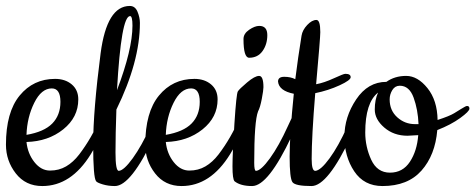

<svg xmlns="http://www.w3.org/2000/svg" viewBox="-20 -620 1597 645"><path d="M122 5Q66 5 33 -37.5Q0 -80 0 -134Q0 -243 46 -299Q92 -355 165 -355Q199 -355 221 -336.5Q243 -318 243 -286Q243 -226 192.5 -185.5Q142 -145 69 -143Q73 -104 95.5 -75.5Q118 -47 148 -47Q178 -47 202 -61Q226 -75 246 -101Q288 -156 318 -226Q326 -244 330.5 -252Q335 -260 340.5 -260Q346 -260 346 -252Q346 -202 285 -102Q219 5 122 5ZM69 -167Q128 -177 155.5 -205Q183 -233 183 -278Q183 -323 154 -323Q119 -323 95 -274.5Q71 -226 69 -167Z M366 5Q344 5 325.5 -0.5Q307 -6 303 -11Q293 -23 293 -135.5Q293 -248 318 -441Q339 -600 416 -600Q434 -600 442 -580.5Q450 -561 450 -543Q450 -413 371 -252Q368 -169 368 -107.5Q368 -46 379 -46Q396 -47 426 -88.5Q456 -130 485.5 -195Q515 -260 521.5 -260Q528 -260 528 -252Q528 -224 499 -163Q420 5 366 5ZM425 -534Q425 -566 417 -566Q387 -566 373 -317Q425 -454 425 -534Z M590 5Q534 5 501 -37.5Q468 -80 468 -134Q468 -243 514 -299Q560 -355 633 -355Q667 -355 689 -336.5Q711 -318 711 -286Q711 -226 660.5 -185.5Q610 -145 537 -143Q541 -104 563.5 -75.5Q586 -47 616 -47Q646 -47 670 -61Q694 -75 714 -101Q756 -156 786 -226Q794 -244 798.5 -252Q803 -260 808.5 -260Q814 -260 814 -252Q814 -202 753 -102Q687 5 590 5ZM537 -167Q596 -177 623.5 -205Q651 -233 651 -278Q651 -323 622 -323Q587 -323 563 -274.5Q539 -226 537 -167Z M798 -489Q798 -507 817 -520Q836 -533 851 -533Q878 -533 878 -502Q878 -471 862 -448.5Q846 -426 817 -426Q798 -426 798 -489ZM827 5Q788 5 768 -11Q761 -18 761 -61Q761 -104 767.5 -204.5Q774 -305 779 -313Q784 -321 810 -343Q836 -365 850.5 -365Q865 -365 865 -327Q865 -317 859.5 -288Q854 -259 847 -246Q834 -213 834 -73Q834 -46 840 -46Q857 -47 887 -88.5Q917 -130 946.5 -195Q976 -260 982.5 -260Q989 -260 989 -252Q989 -224 960 -163Q881 5 827 5Z M1160 -163Q1081 5 1026.5 5Q972 5 962.5 -8Q953 -21 953 -94Q953 -167 967 -305Q917 -315 914 -346Q914 -362 935 -362Q956 -362 972 -354Q981 -426 993 -500Q996 -519 1012 -536Q1028 -553 1043 -553Q1056 -553 1056 -512Q1056 -493 1042 -337Q1069 -342 1101.5 -357Q1134 -372 1140 -372Q1158 -372 1158 -361Q1159 -351 1121 -333.5Q1083 -316 1039 -307Q1027 -161 1027 -86Q1027 -46 1039 -46Q1057 -47 1087 -88Q1117 -129 1146.5 -194.5Q1176 -260 1182.5 -260Q1189 -260 1189 -252Q1189 -224 1160 -163Z M1450 -217Q1490 -230 1505.5 -239.5Q1521 -249 1529 -254L1541 -261Q1546 -264 1549 -264Q1557 -264 1557 -255Q1557 -246 1526 -223.5Q1495 -201 1449 -183Q1442 -99 1396 -47Q1350 5 1265 5Q1203 5 1170 -44.5Q1137 -94 1137 -160.5Q1137 -227 1176.5 -286Q1216 -345 1278 -345Q1306 -365 1344.5 -365Q1383 -365 1416 -324Q1449 -283 1450 -217ZM1385 -166 1349 -164Q1303 -164 1271 -191.5Q1239 -219 1239 -252Q1239 -285 1250 -309Q1207 -275 1207 -175Q1207 -127 1227 -83.5Q1247 -40 1290 -40Q1333 -40 1357 -76.5Q1381 -113 1385 -166ZM1323 -332Q1307 -332 1298 -317.5Q1289 -303 1289 -286Q1289 -249 1314.5 -226Q1340 -203 1374 -203H1386Q1384 -252 1369.5 -292Q1355 -332 1323 -332Z"/></svg>

Font: Cookie
Style: Regular
Weight: 400
Designer: Ania Kruk
Foundry: Ania Kruk
Version: Version 1.004